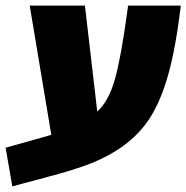

<svg xmlns="http://www.w3.org/2000/svg" viewBox="-61 -591 665 685"><path d="M584 -571 581 -547Q562 -396 532 -300.5Q502 -205 458 -147.5Q414 -90 348 -50Q298 -20 243.5 -0.5Q189 19 113 39L-17 74L-41 -64L91 -101L122 -110L45 -571H242L286 -193Q327 -230 349 -308.5Q371 -387 393 -549L396 -571Z"/></svg>

Font: FiraGO Heavy
Style: Italic
Weight: 900
Italic angle: -8°
Designer: bBox Type GmbH
Foundry: bBox Type GmbH
Version: Version 1.001